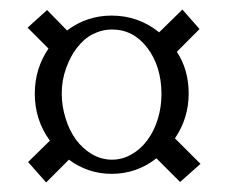

<svg xmlns="http://www.w3.org/2000/svg" viewBox="-20 -463 499 404"><path d="M121.1 -398.9Q162.6 -430.2 214.8 -430.2Q271 -430.2 314.9 -395L363.8 -442.9L399.9 -401.9L352.1 -354Q377 -316.4 377 -266.1Q377 -214.4 348.1 -171.9L401.9 -118.2L358.9 -80.1L309.1 -129.9Q267.6 -97.2 214.8 -97.2Q165.5 -97.2 125 -127L77.1 -79.1L39.1 -122.1L85 -167Q53.2 -210.4 53.2 -266.1Q53.2 -318.4 82 -360.8L38.1 -404.8L79.1 -441.9ZM109.9 -266.1Q109.9 -239.7 118.2 -213.4Q126 -188 140.1 -168.9Q153.8 -150.4 173.3 -138.7Q193.4 -127 215.8 -127Q237.3 -127 256.8 -138.2Q276.4 -149.4 290 -168Q304.2 -187 312 -212.4Q319.8 -237.3 319.8 -266.1Q319.3 -323.7 290 -362.3Q260.7 -400.9 215.8 -400.9Q194.3 -400.9 174.3 -390.6Q156.2 -381.3 141.1 -361.3Q127.9 -344.2 118.7 -318.4Q109.9 -293.9 109.9 -266.1Z"/></svg>

Font: SimahzazaarabicW05-Light
Style: Regular
Weight: 300
Designer: Ahmed zaza
Foundry: Ahmed zaza
Version: Version 1.001